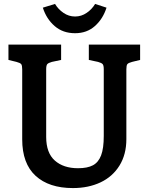

<svg xmlns="http://www.w3.org/2000/svg" viewBox="-20 -947 756 977"><path d="M93 -238V-594Q93 -614 88 -620.5Q83 -627 64 -632L23 -642V-720H291V-642L244 -632Q226 -627 220.5 -620.5Q215 -614 215 -594V-250Q215 -169 259 -130Q303 -91 377 -91Q425 -91 453 -106Q481 -121 494.5 -156.5Q508 -192 508 -255V-594Q508 -614 502.5 -620.5Q497 -627 479 -632L432 -642V-720H693V-642L652 -632Q633 -627 628 -620.5Q623 -614 623 -594V-239Q623 -161 588 -104.5Q553 -48 491.5 -19Q430 10 351 10Q229 10 161 -52.5Q93 -115 93 -238ZM198 -908 260 -927Q276 -900 303 -881.5Q330 -863 362 -863Q394 -863 421 -881.5Q448 -900 464 -927L522 -908Q504 -851 463 -814.5Q422 -778 362 -778Q300 -778 258 -814.5Q216 -851 198 -908Z"/></svg>

Font: Enriqueta SemiBold
Style: Regular
Weight: 600
Designer: Viviana Monsalve, Gustavo Ibarra
Foundry: 72Puntos
Version: Version 2.000